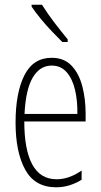

<svg xmlns="http://www.w3.org/2000/svg" viewBox="-20 -784 428 814"><path d="M199 -539Q252 -539 283.5 -505.5Q315 -472 329 -418Q343 -364 343 -303V-269H83Q83 -149 117 -86.5Q151 -24 220 -24Q273 -24 326 -61V-22Q304 -8 276.5 1Q249 10 218 10Q128 10 87 -64.5Q46 -139 46 -264Q46 -391 83.5 -465Q121 -539 199 -539ZM199 -506Q149 -506 119 -455.5Q89 -405 84 -301H308Q309 -357 298 -403.5Q287 -450 262.5 -478Q238 -506 199 -506ZM158 -764Q183 -724 211.5 -687Q240 -650 267 -617V-606H244Q225 -625 200.5 -650.5Q176 -676 153 -704Q130 -732 114 -756V-764Z"/></svg>

Font: Noto Sans Devanagari ExtraCondensed ExtraLight
Style: Regular
Weight: 200
Width: 2
Designer: Jelle Bosma - Monotype Design Team
Foundry: Monotype Imaging Inc.
Version: Version 2.004; ttfautohint (v1.8.4.7-5d5b)